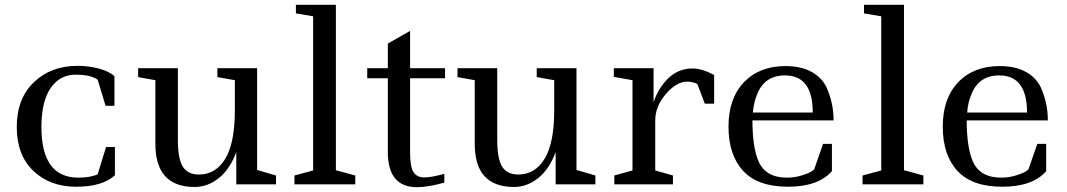

<svg xmlns="http://www.w3.org/2000/svg" viewBox="-20 -770 4458 802"><path d="M460 -156V-38Q408 10 298.5 10Q189 10 119.5 -56Q50 -122 50 -240Q50 -358 121.5 -426.5Q193 -495 304 -495Q350 -495 393 -483.5Q436 -472 458 -452V-328H421L388 -437Q360 -458 295 -458Q230 -458 191.5 -402Q153 -346 153 -239Q153 -28 307 -28Q358 -28 388 -42L423 -156Z M557 -485H723V-186Q723 -107 743.5 -74Q764 -41 811 -41Q881 -41 921 -107Q961 -173 961 -309V-435L888 -448V-485H1054V-60L1133 -37V0H967V-135Q941 -64 894.5 -26.5Q848 11 793 11Q629 11 629 -169V-435L557 -448Z M1216 -750H1383V-59L1464 -37V0H1210V-37L1288 -58V-702L1216 -714Z M1693 -485H1839V-443H1693V-133Q1693 -74 1707 -51.5Q1721 -29 1752 -29Q1783 -29 1836 -44V-7Q1766 12 1722 12Q1600 12 1600 -135V-443H1514V-485H1600V-588L1693 -641Z M1891 -485H2057V-186Q2057 -107 2077.5 -74Q2098 -41 2145 -41Q2215 -41 2255 -107Q2295 -173 2295 -309V-435L2222 -448V-485H2388V-60L2467 -37V0H2301V-135Q2275 -64 2228.5 -26.5Q2182 11 2127 11Q1963 11 1963 -169V-435L1891 -448Z M2544 -485H2710V-343Q2730 -403 2772 -443.5Q2814 -484 2874 -484Q2911 -484 2963 -457V-337H2924L2893 -419Q2874 -429 2850 -429Q2806 -429 2761.5 -377.5Q2717 -326 2717 -267V-58L2791 -37V0H2546V-37L2622 -58V-435L2544 -449Z M3455 -169V-55Q3398 10 3271.5 10Q3145 10 3084 -56.5Q3023 -123 3023 -241Q3023 -359 3087.5 -426.5Q3152 -494 3261 -494Q3326 -494 3369.5 -470Q3413 -446 3432 -406Q3462 -340 3462 -267H3123Q3123 -154 3149 -95Q3179 -28 3267 -28Q3298 -28 3326.5 -36.5Q3355 -45 3368 -53Q3381 -61 3381 -63L3418 -169ZM3259 -455Q3174 -455 3143 -377Q3128 -342 3125 -300H3375Q3375 -455 3259 -455Z M3589 -750H3756V-59L3837 -37V0H3583V-37L3661 -58V-702L3589 -714Z M4350 -169V-55Q4293 10 4166.5 10Q4040 10 3979 -56.5Q3918 -123 3918 -241Q3918 -359 3982.5 -426.5Q4047 -494 4156 -494Q4221 -494 4264.5 -470Q4308 -446 4327 -406Q4357 -340 4357 -267H4018Q4018 -154 4044 -95Q4074 -28 4162 -28Q4193 -28 4221.5 -36.5Q4250 -45 4263 -53Q4276 -61 4276 -63L4313 -169ZM4154 -455Q4069 -455 4038 -377Q4023 -342 4020 -300H4270Q4270 -455 4154 -455Z"/></svg>

Font: Ledger
Style: Regular
Weight: 400
Designer: Denis Masharov
Foundry: Denis Masharov
Version: 1.001